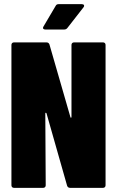

<svg xmlns="http://www.w3.org/2000/svg" viewBox="-20 -904 563 924"><path d="M374 -884H262C256 -884 251 -882 248 -876L189 -776C184 -767 189 -762 198 -762H289C295 -762 300 -764 304 -769L382 -869C388 -877 384 -884 374 -884ZM324 -688V-341C324 -337 320 -336 319 -340L218 -690C216 -696 211 -700 204 -700H47C40 -700 35 -695 35 -688V-12C35 -5 40 0 47 0H188C195 0 200 -5 200 -12L198 -358C198 -363 203 -362 204 -358L303 -10C305 -4 310 0 317 0H476C483 0 488 -5 488 -12V-688C488 -695 483 -700 476 -700H336C329 -700 324 -695 324 -688Z"/></svg>

Font: Barlow Condensed ExtraBold
Style: Regular
Weight: 800
Width: 3
Designer: Jeremy Tribby
Foundry: Tribby Type
Version: Version 1.422;hotconv 1.0.109;makeotfexe 2.5.65596